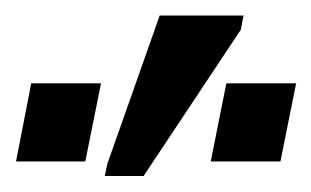

<svg xmlns="http://www.w3.org/2000/svg" viewBox="-40 -808 399 246"><path d="M268.6 -770 144 -582.5H94.2L97.7 -598.6L164.6 -788.1H272ZM89.4 -701.2 69.3 -601.1H-19.5L0 -701.2ZM339.4 -701.2 319.3 -601.1H230L250 -701.2Z"/></svg>

Font: Arimo SemiBold
Style: Italic
Weight: 600
Italic angle: -12°
Version: Version 1.33